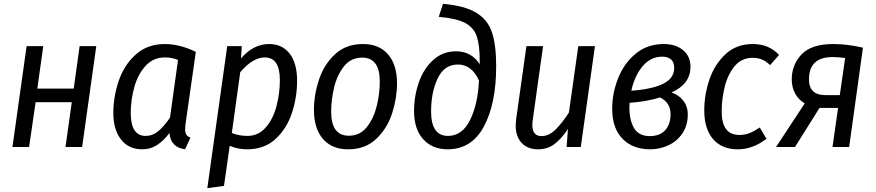

<svg xmlns="http://www.w3.org/2000/svg" viewBox="-20 -768 4575 1003"><path d="M355 -234H166L132 0H45L119 -527H206L175 -305H365L396 -527H483L409 0H322Z M1003 -497 949 -119Q947 -99 947 -92Q947 -76 953 -65.5Q959 -55 975 -49L947 12Q910 7 889.5 -13.5Q869 -34 865 -73Q834 -32 800 -10Q766 12 723 12Q652 12 612 -39.5Q572 -91 572 -178Q572 -262 600 -345Q628 -428 689 -483Q750 -538 841 -538Q919 -538 1003 -497ZM663 -178Q663 -58 741 -58Q777 -58 806 -82Q835 -106 868 -153L910 -455Q878 -468 841 -468Q781 -468 741 -424.5Q701 -381 682 -314Q663 -247 663 -178Z M1167 -527H1243L1239 -463Q1304 -538 1386 -538Q1454 -538 1493 -488Q1532 -438 1532 -346Q1532 -260 1505 -178Q1478 -96 1419.5 -42Q1361 12 1270 12Q1224 12 1180 -6L1150 203L1063 215ZM1442 -350Q1442 -468 1363 -468Q1301 -468 1235 -391L1191 -73Q1229 -58 1272 -58Q1330 -58 1368.5 -102.5Q1407 -147 1424.5 -214Q1442 -281 1442 -350Z M1620 -194Q1620 -272 1646 -351Q1672 -430 1729.5 -484Q1787 -538 1876 -538Q1961 -538 2007.5 -483.5Q2054 -429 2054 -333Q2054 -256 2028.5 -176.5Q2003 -97 1945.5 -42.5Q1888 12 1799 12Q1713 12 1666.5 -43Q1620 -98 1620 -194ZM1964 -342Q1964 -467 1872 -467Q1813 -467 1777 -421.5Q1741 -376 1725.5 -311.5Q1710 -247 1710 -185Q1710 -59 1802 -59Q1861 -59 1897 -105Q1933 -151 1948.5 -216Q1964 -281 1964 -342Z M2143 -187Q2143 -267 2168.5 -339Q2194 -411 2244 -455.5Q2294 -500 2362 -500Q2443 -500 2486 -432V-449Q2486 -533 2470.5 -578.5Q2455 -624 2410 -648Q2365 -672 2272 -680L2294 -748Q2408 -738 2468 -701.5Q2528 -665 2550 -599Q2572 -533 2572 -422Q2572 -227 2508 -107.5Q2444 12 2318 12Q2239 12 2191 -40.5Q2143 -93 2143 -187ZM2482 -348Q2444 -431 2372 -431Q2301 -431 2266.5 -358.5Q2232 -286 2232 -186Q2232 -58 2320 -58Q2395 -58 2436 -142Q2477 -226 2482 -348Z M2674 -112Q2674 -121 2676 -143L2730 -527H2817L2763 -141Q2761 -131 2761 -114Q2761 -57 2809 -57Q2848 -57 2883 -92Q2918 -127 2952 -180L3001 -527H3088L3014 0H2940L2947 -94Q2912 -42 2876 -15Q2840 12 2791 12Q2737 12 2705.5 -21Q2674 -54 2674 -112Z M3587 -419Q3587 -329 3488 -285Q3528 -271 3550.5 -241Q3573 -211 3573 -171Q3573 -113 3545 -71.5Q3517 -30 3472 -9Q3427 12 3376 12Q3286 12 3232 -43Q3178 -98 3178 -201Q3178 -280 3208.5 -358Q3239 -436 3300 -487Q3361 -538 3447 -538Q3510 -538 3548.5 -506Q3587 -474 3587 -419ZM3278 -294Q3387 -302 3444.5 -330.5Q3502 -359 3502 -414Q3502 -443 3485.5 -457.5Q3469 -472 3439 -472Q3379 -472 3337 -422Q3295 -372 3278 -294ZM3269 -231Q3268 -224 3268 -206Q3268 -140 3292.5 -98.5Q3317 -57 3375 -57Q3426 -57 3454.5 -87.5Q3483 -118 3483 -172Q3483 -232 3428 -259Q3358 -237 3269 -231Z M4050 -481 4003 -428Q3982 -448 3960.5 -457Q3939 -466 3912 -466Q3854 -466 3818 -422.5Q3782 -379 3766 -315Q3750 -251 3750 -186Q3750 -63 3842 -63Q3871 -63 3895 -72.5Q3919 -82 3949 -102L3984 -43Q3913 12 3834 12Q3751 12 3705 -41.5Q3659 -95 3659 -191Q3659 -273 3686 -352.5Q3713 -432 3770 -485Q3827 -538 3912 -538Q3954 -538 3987.5 -524.5Q4021 -511 4050 -481Z M4488 -519 4416 0H4329L4358 -204H4261L4133 0H4034L4184 -228Q4151 -247 4133.5 -280Q4116 -313 4116 -353Q4116 -430 4167.5 -484Q4219 -538 4333 -538Q4405 -538 4488 -519ZM4206 -353Q4206 -313 4227 -292Q4248 -271 4295 -271H4367L4395 -465Q4357 -470 4330 -470Q4206 -470 4206 -353Z"/></svg>

Font: Fira Sans Condensed
Style: Italic
Weight: 400
Width: 3
Italic angle: -8°
Designer: bBox Type GmbH & Carrois Corporate GbR & Edenspiekermann AG
Foundry: bBox Type GmbH & Carrois Corporate GbR & Edenspiekermann AG
Version: Version 4.301